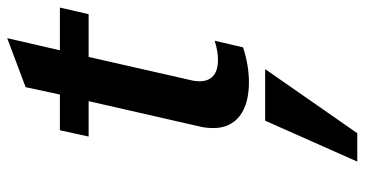

<svg xmlns="http://www.w3.org/2000/svg" viewBox="-254 -429 990 521"><g transform="rotate(-90 240.5 -168.0)"><path d="M285 -149 347 -422H463L481 -500H365L398 -643L265 -593L245 -500H148L131 -422H227L159 -124C155 -109 154 -95 154 -83C154 -22 200 13 278 13C307 13 340 8 373 -3L391 -80C373 -74 354 -71 339 -71C300 -71 281 -89 281 -121C281 -129 282 -138 285 -149ZM314 57H174L63 307H140Z"/></g></svg>

Font: Perun SemiBold Italic
Style: Regular
Weight: 400
Italic angle: -12°
Foundry: Copyright (c) Stefan Peev, Context Ltd, 2016
Version: Version 1.026